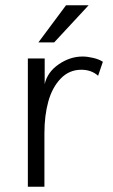

<svg xmlns="http://www.w3.org/2000/svg" viewBox="-20 -710 430 730"><path d="M126 -548.8 231 -689.9H316.9L186 -548.8ZM85.9 0V-487.8H149.9V-390.1Q160.2 -436 203.4 -465.6Q246.6 -495.1 293.9 -495.1Q312.5 -495.1 335 -489.7Q357.4 -484.4 371.1 -475.1L353 -421.9Q327.6 -444.8 289.1 -444.8Q243.2 -444.8 210.9 -411.4Q178.7 -377.9 163.8 -324.5Q148.9 -271 148.9 -203.1V0Z"/></svg>

Font: HK Grotesk Light
Style: Regular
Weight: 300
Designer: Alfredo Marco Pradil and Stefan Peev
Foundry: Hanken Design Co.
Version: Version 1.045;PS 001.045;hotconv 1.0.88;makeotf.lib2.5.64775